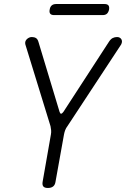

<svg xmlns="http://www.w3.org/2000/svg" viewBox="-20 -924 640 954"><path d="M218 10Q201 10 195 2Q189 -6 192 -22L233 -256Q235 -267 234 -277.5Q233 -288 231 -297L106 -703Q104 -711 106 -717.5Q108 -724 113 -729Q118 -734 124.5 -737Q131 -740 138 -740Q150 -740 158.5 -735Q167 -730 171 -716L276 -368Q279 -359 283.5 -359Q288 -359 295 -368L521 -716Q530 -730 540 -735Q550 -740 562 -740Q569 -740 574.5 -737Q580 -734 583 -729Q586 -724 586 -717.5Q586 -711 582 -703L315 -297Q308 -288 304 -277.5Q300 -267 298 -256L256 -22Q254 -6 244.5 2Q235 10 218 10ZM249 -849Q235 -849 229.5 -856Q224 -863 227 -877Q229 -890 237 -897Q245 -904 259 -904H499Q513 -904 518.5 -897.5Q524 -891 522 -877Q519 -863 511.5 -856Q504 -849 490 -849Z"/></svg>

Font: Maple Mono ExtraLight
Style: Italic
Weight: 275
Italic angle: -10°
Monospace: yes
Designer: subframe7536
Version: Version 7.000